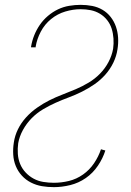

<svg xmlns="http://www.w3.org/2000/svg" viewBox="-20 -763 540 791"><path d="M202 8Q177 8 153 4Q129 0 107.5 -11Q86 -22 70 -39.5Q54 -57 45 -79Q36 -101 34.5 -126Q33 -151 37 -176Q41 -204 54 -230.5Q67 -257 87.5 -279.5Q108 -302 133 -319.5Q158 -337 184 -350Q210 -363 237.5 -373.5Q265 -384 292 -395.5Q319 -407 345 -422.5Q371 -438 392 -459.5Q413 -481 427 -507.5Q441 -534 446 -562Q449 -583 447.5 -604.5Q446 -626 440 -645Q434 -664 421.5 -680Q409 -696 391.5 -706.5Q374 -717 354 -721Q334 -725 312 -725Q281 -725 249 -715.5Q217 -706 190.5 -684.5Q164 -663 148 -632.5Q132 -602 127 -571V-568H108V-571Q112 -595 121 -617.5Q130 -640 144 -660.5Q158 -681 177.5 -697.5Q197 -714 219 -724.5Q241 -735 265 -739Q289 -743 312 -743Q337 -743 360 -738.5Q383 -734 402.5 -722.5Q422 -711 436 -693Q450 -675 457.5 -653.5Q465 -632 466.5 -608Q468 -584 464 -560Q460 -532 447 -505Q434 -478 414 -455.5Q394 -433 369.5 -416Q345 -399 318 -385.5Q291 -372 264 -362Q237 -352 210 -340Q183 -328 157 -312.5Q131 -297 110 -275.5Q89 -254 74.5 -227.5Q60 -201 55 -173Q52 -151 53.5 -129Q55 -107 63 -87.5Q71 -68 85.5 -52.5Q100 -37 118.5 -27Q137 -17 158.5 -13.5Q180 -10 202 -10Q233 -10 264 -17.5Q295 -25 322 -44Q349 -63 367.5 -90.5Q386 -118 396 -148L414 -143Q404 -111 383.5 -80.5Q363 -50 333.5 -29.5Q304 -9 269.5 -0.5Q235 8 202 8Z"/></svg>

Font: Iosevka SS18 Thin
Style: Italic
Weight: 100
Italic angle: -9°
Monospace: yes
Designer: Belleve Invis
Foundry: Belleve Invis
Version: Version 25.1.1; ttfautohint (v1.8.4)